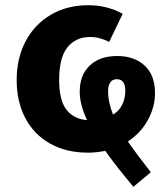

<svg xmlns="http://www.w3.org/2000/svg" viewBox="-20 -569 640 737"><path d="M471 -26Q506 25 559 92L492 148Q428 72 384 10Q349 17 318 17Q234 17 172 -18Q110 -53 77 -116Q44 -179 44 -262Q44 -345 78 -410Q112 -475 174.5 -512Q237 -549 319 -549Q391 -549 451 -516L399 -408Q363 -427 326 -427Q271 -427 239 -387.5Q207 -348 207 -262Q207 -184 235 -148Q263 -112 314 -108Q286 -168 286 -217Q286 -281 324.5 -317.5Q363 -354 430 -354Q495 -354 535 -317.5Q575 -281 575 -211Q575 -159 548 -109Q521 -59 471 -26ZM395 -220Q395 -175 414 -129Q437 -143 449 -167Q461 -191 461 -221Q461 -265 428 -265Q412 -265 403.5 -253Q395 -241 395 -220Z"/></svg>

Font: Fira Mono
Style: Bold
Weight: 700
Monospace: yes
Designer: Carrois Corporate & Edenspiekermann AG
Foundry: Carrois Corporate GbR & Edenspiekermann AG
Version: Version 3.206